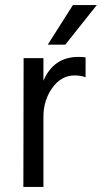

<svg xmlns="http://www.w3.org/2000/svg" viewBox="-20 -736 401 756"><path d="M237 -560H168L267 -716H361ZM151 0H72L73 -507H151V-418Q191 -512 289 -512Q307 -512 317 -510V-432Q296 -439 274 -439Q221 -439 186 -390Q151 -341 151 -277Z"/></svg>

Font: Hind Colombo
Style: Regular
Weight: 400
Designer: Jyotish Sonowal, Aditi Pimprikar
Foundry: Indian Type Foundry
Version: Version 1.000;PS 1.0;hotconv 1.0.86;makeotf.lib2.5.63406; tt